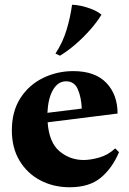

<svg xmlns="http://www.w3.org/2000/svg" viewBox="-20 -775 544 810"><path d="M274 15Q206 15 150.5 -14Q95 -43 62.5 -97Q30 -151 30 -225Q30 -305 66 -361Q102 -417 161.5 -446Q221 -475 289 -475Q381 -475 428.5 -425.5Q476 -376 476 -296L181 -259Q187 -174 231 -137Q275 -100 333 -100Q362 -100 399 -110.5Q436 -121 466 -149L482 -133Q454 -66 405.5 -25.5Q357 15 274 15ZM259 -432Q225 -432 204 -396.5Q183 -361 180 -299L325 -317Q323 -364 308.5 -398Q294 -432 259 -432ZM284 -755Q300 -755 323 -750Q346 -745 369.5 -735.5Q393 -726 408 -713Q390 -683 361 -650Q332 -617 299 -588.5Q266 -560 233 -540L214 -549Q245 -596 261 -649.5Q277 -703 284 -755Z"/></svg>

Font: Bona Nova SC
Style: Bold
Weight: 700
Designer: Mateusz Machalski
Foundry: Capitalics
Version: Version 4.001; ttfautohint (v1.8.4.7-5d5b)